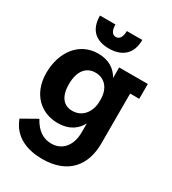

<svg xmlns="http://www.w3.org/2000/svg" viewBox="-208 -764 985 1097"><g transform="rotate(30 284.5 -215.5)"><path d="M555 -353V-451H366V-381C341 -428 295 -460 224 -460C97 -460 21 -351 21 -217C21 -75 113 0 218 0C298 0 342 -36 366 -82V-23C366 68 316 120 247 120C191 120 149 89 118 31L19 87C57 191 153 222 246 222C415 222 495 121 495 -23V-353ZM366 -228C366 -161 327 -102 257 -102C203 -102 165 -139 165 -225C165 -317 208 -358 265 -358C324 -358 366 -314 366 -239ZM402 -653H300C300 -621 290 -592 262 -592C236 -592 225 -617 225 -653H123C123 -561 173 -515 260 -515C344 -515 402 -558 402 -653Z"/></g></svg>

Font: Zilla Slab Bold
Style: Regular
Weight: 700
Designer: Typotheque.com
Foundry: Typotheque type foundry
Version: Version 1.3; 2018